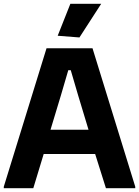

<svg xmlns="http://www.w3.org/2000/svg" viewBox="-20 -995 736 1015"><path d="M0 -8 226 -740H469L695 -8V0H540L483 -181H211L156 0H0ZM448 -309 393 -491 354 -624H341L302 -491L247 -309ZM285 -806 352 -975H515L400 -797Z"/></svg>

Font: Encode Sans Narrow
Style: Bold
Weight: 700
Designer: Pablo Impallari, Andres Torresi
Foundry: Pablo Impallari, Andres Torresi
Version: Version 1.000; ttfautohint (v1.00) -l 8 -r 50 -G 200 -x 14 -